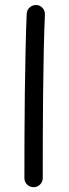

<svg xmlns="http://www.w3.org/2000/svg" viewBox="-20 -716 279 772"><path d="M126 -695.8Q141.1 -695.3 151.1 -684.1Q161.1 -672.9 160.6 -657.2Q157.7 -595.2 156 -512.5Q154.3 -429.7 153.3 -338.6Q152.3 -247.6 152.1 -159.9Q151.9 -72.3 151.9 0Q151.9 15.1 141.1 25.9Q130.4 36.6 114.7 36.6Q99.6 36.6 88.9 25.9Q78.1 15.1 78.1 0Q78.1 -72.3 78.4 -160.2Q78.6 -248 79.8 -339.4Q81.1 -430.7 82.8 -514.2Q84.5 -597.7 87.4 -661.1Q88.4 -676.3 99.6 -686.3Q110.8 -696.3 126 -695.8Z"/></svg>

Font: Mikhak-DS1-FD Regular
Style: Regular
Weight: 400
Designer: Amin Abedi
Version: Version 3.2